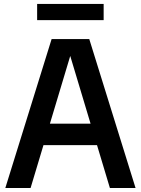

<svg xmlns="http://www.w3.org/2000/svg" viewBox="-20 -934 700 954"><path d="M526 0 462 -213H196L132 0H6.5L236.5 -740H423.5L653.5 0ZM228 -319.5H430L329 -656ZM164.5 -834V-914.5H495V-834Z"/></svg>

Font: Encode Sans Semi Condensed SmBd
Style: Regular
Weight: 600
Width: 4
Designer: Multiple Designers
Foundry: Impallari Type
Version: Version 2.000